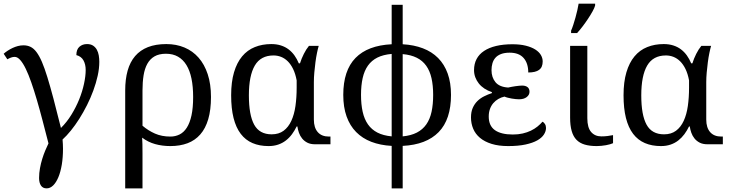

<svg xmlns="http://www.w3.org/2000/svg" viewBox="-20 -786 3973 1046"><path d="M107.9 -539.1Q128.9 -539.1 146.2 -530.8Q163.6 -522.5 178.7 -502.4Q193.8 -482.4 208.3 -449Q222.7 -415.5 238 -365.7Q253.4 -315.9 271.5 -247.6Q289.6 -179.2 312 -88.9Q343.8 -120.1 368.9 -160.9Q394 -201.7 411.4 -244.6Q428.7 -287.6 437.7 -329.6Q446.8 -371.6 446.8 -404.8Q446.8 -435.5 434.6 -457.3Q422.4 -479 396 -485.8Q396 -516.6 412.6 -531.2Q429.2 -545.9 454.1 -545.9Q474.1 -545.9 487.1 -537.4Q500 -528.8 507.6 -515.1Q515.1 -501.5 518.1 -484.1Q521 -466.8 521 -449.2Q521 -413.1 512.2 -373.3Q503.4 -333.5 488.5 -293Q473.6 -252.4 453.9 -213.1Q434.1 -173.8 411.9 -138.7Q389.6 -103.5 366.2 -74.7Q342.8 -45.9 320.8 -25.9Q321.8 -13.2 322.5 -0.7Q323.2 11.7 323.2 23.9Q323.2 71.3 316.7 110.8Q310.1 150.4 298.1 179.2Q286.1 208 269.8 224.1Q253.4 240.2 233.9 240.2Q213.4 240.2 203.1 224.9Q192.9 209.5 192.9 184.1Q192.9 156.7 197.8 130.4Q202.6 104 210 80.1Q217.3 56.2 226.3 34.7Q235.4 13.2 244.1 -4.9Q227.5 -69.3 211.9 -129.2Q196.3 -189 180.9 -241.5Q165.5 -293.9 150.4 -337.2Q135.3 -380.4 120.4 -411.1Q105.5 -441.9 90.3 -459Q75.2 -476.1 60.1 -476.1Q49.3 -476.1 39.3 -472.2Q29.3 -468.3 20 -462.9L0 -493.2Q9.8 -502 22.2 -510Q34.7 -518.1 48.6 -524.7Q62.5 -531.2 77.6 -535.2Q92.8 -539.1 107.9 -539.1Z M1129.4 -257.8Q1129.4 -187.5 1114.5 -136.7Q1099.6 -85.9 1071 -53.5Q1042.5 -21 1001.5 -5.6Q960.4 9.8 908.2 9.8Q863.8 9.8 825.2 -1Q786.6 -11.7 754.4 -36.1Q755.4 -22.5 755.9 -0.2Q756.3 22 756.3 48.8V240.2H662.1V-293Q662.1 -354 675.3 -401.1Q688.5 -448.2 716.1 -480.5Q743.7 -512.7 785.9 -529.3Q828.1 -545.9 886.2 -545.9Q940.4 -545.9 985.1 -527.1Q1029.8 -508.3 1061.8 -471.9Q1093.8 -435.5 1111.6 -381.8Q1129.4 -328.1 1129.4 -257.8ZM1032.2 -257.8Q1032.2 -314 1023.2 -357.7Q1014.2 -401.4 995.8 -431.4Q977.5 -461.4 949.7 -477.3Q921.9 -493.2 884.3 -493.2Q846.7 -493.2 822 -479Q797.4 -464.8 782.7 -438.5Q768.1 -412.1 762.2 -375.2Q756.3 -338.4 756.3 -293V-101.1Q787.1 -74.7 824.2 -58.3Q861.3 -42 908.2 -42Q935.5 -42 958.5 -53.5Q981.4 -64.9 997.8 -90.6Q1014.2 -116.2 1023.2 -157.2Q1032.2 -198.2 1032.2 -257.8Z M1696.3 0Q1671.4 0 1654.3 -8.8Q1637.2 -17.6 1626 -31.5Q1614.7 -45.4 1608.6 -62.7Q1602.5 -80.1 1600.1 -97.2H1596.2Q1585 -74.2 1570.6 -54.7Q1556.2 -35.2 1537.6 -20.8Q1519 -6.3 1495.6 1.7Q1472.2 9.8 1442.9 9.8Q1393.6 9.8 1355.5 -6.6Q1317.4 -22.9 1291.5 -56.9Q1265.6 -90.8 1252.4 -143.1Q1239.3 -195.3 1239.3 -267.1Q1239.3 -339.4 1254.9 -392.1Q1270.5 -444.8 1299.1 -479Q1327.6 -513.2 1368.2 -529.5Q1408.7 -545.9 1458 -545.9Q1487.3 -545.9 1510.7 -538.3Q1534.2 -530.8 1552.5 -516.8Q1570.8 -502.9 1584.5 -483.6Q1598.1 -464.4 1607.9 -440.9H1614.3Q1622.6 -467.3 1635.3 -492.4Q1647.9 -517.6 1663.1 -536.1H1716.3Q1711.9 -521.5 1707 -497.8Q1702.1 -474.1 1698.5 -446.8Q1694.8 -419.4 1692.4 -391.1Q1689.9 -362.8 1689.9 -338.9V-134.8Q1689.9 -90.3 1711.2 -66.2Q1732.4 -42 1772 -42H1780.3V0ZM1460 -54.2Q1499 -54.2 1525.1 -73.7Q1551.3 -93.3 1567.1 -127.7Q1583 -162.1 1589.6 -208.5Q1596.2 -254.9 1596.2 -309.1V-348.1Q1589.4 -384.3 1576.9 -409.9Q1564.5 -435.5 1547.9 -451.9Q1531.2 -468.3 1511.5 -476.1Q1491.7 -483.9 1470.2 -483.9Q1400.4 -483.9 1368.2 -429Q1335.9 -374 1335.9 -266.1Q1335.9 -159.7 1364.7 -106.9Q1393.6 -54.2 1460 -54.2Z M2437 -269Q2437 -135.3 2369.9 -66.4Q2302.7 2.4 2173.8 8.8V240.2H2113.8V8.8Q2051.8 5.4 2002.9 -13.4Q1954.1 -32.2 1920.2 -66.7Q1886.2 -101.1 1868.2 -151.6Q1850.1 -202.1 1850.1 -269Q1850.1 -401.9 1916.7 -470.2Q1983.4 -538.6 2113.8 -544.9V-759.8H2173.8V-544.9Q2234.9 -541.5 2283.7 -522.9Q2332.5 -504.4 2366.7 -470Q2400.9 -435.5 2418.9 -385.5Q2437 -335.4 2437 -269ZM1946.8 -269Q1946.8 -217.3 1955.8 -177Q1964.8 -136.7 1984.6 -108.4Q2004.4 -80.1 2036.1 -63.7Q2067.9 -47.4 2113.8 -43V-492.2Q2067.9 -488.3 2036.1 -472.4Q2004.4 -456.5 1984.6 -428.7Q1964.8 -400.9 1955.8 -360.8Q1946.8 -320.8 1946.8 -269ZM2339.8 -269Q2339.8 -320.3 2330.8 -360.1Q2321.8 -399.9 2302 -427.7Q2282.2 -455.6 2250.5 -471.4Q2218.8 -487.3 2173.8 -491.2V-43Q2219.2 -47.4 2251 -63.7Q2282.7 -80.1 2302.5 -108.4Q2322.3 -136.7 2331.1 -177Q2339.8 -217.3 2339.8 -269Z M2657.7 -403.8Q2657.7 -364.3 2679.4 -338.1Q2701.2 -312 2748.5 -309.1Q2757.3 -311 2767.6 -313Q2777.8 -314.9 2788.1 -316.4Q2798.3 -317.9 2807.9 -318.8Q2817.4 -319.8 2824.7 -319.8Q2842.8 -319.8 2853.8 -311.5Q2864.7 -303.2 2864.7 -286.1Q2864.7 -269 2849.4 -257.1Q2834 -245.1 2807.6 -245.1Q2800.3 -245.1 2789.8 -246.1Q2779.3 -247.1 2768.1 -249Q2756.8 -251 2746.3 -253.7Q2735.8 -256.3 2728.5 -259.8Q2710.4 -255.9 2694.8 -246.8Q2679.2 -237.8 2667.5 -224.1Q2655.8 -210.4 2649.2 -192.1Q2642.6 -173.8 2642.6 -150.9Q2642.6 -101.1 2676 -77.1Q2709.5 -53.2 2773.9 -53.2Q2803.2 -53.2 2827.6 -58.8Q2852.1 -64.5 2872.3 -74.2Q2892.6 -84 2908.2 -96.7Q2923.8 -109.4 2935.5 -123Q2942.4 -120.1 2948.5 -110.8Q2954.6 -101.6 2954.6 -88.9Q2954.6 -70.8 2943.1 -53Q2931.6 -35.2 2907 -21.2Q2882.3 -7.3 2843.3 1.2Q2804.2 9.8 2748.5 9.8Q2696.3 9.8 2658 -2.2Q2619.6 -14.2 2594.7 -35.2Q2569.8 -56.2 2557.9 -84.7Q2545.9 -113.3 2545.9 -146Q2545.9 -176.3 2555.4 -198Q2564.9 -219.7 2580.8 -235.4Q2596.7 -251 2617.2 -261.2Q2637.7 -271.5 2659.7 -278.8V-284.2Q2637.2 -291.5 2619.1 -303.5Q2601.1 -315.4 2588.6 -331.1Q2576.2 -346.7 2569.3 -365.2Q2562.5 -383.8 2562.5 -403.8Q2562.5 -438 2576.4 -464.4Q2590.3 -490.7 2617.2 -508.5Q2644 -526.4 2682.9 -535.6Q2721.7 -544.9 2771.5 -544.9Q2813.5 -544.9 2844.5 -537.1Q2875.5 -529.3 2896 -516.4Q2916.5 -503.4 2926.5 -486.6Q2936.5 -469.7 2936.5 -451.2Q2936.5 -419.4 2917 -405.3Q2897.5 -391.1 2857.9 -391.1Q2857.9 -441.4 2832.5 -470.2Q2807.1 -499 2756.8 -499Q2728.5 -499 2709.2 -491.5Q2689.9 -483.9 2678.7 -470.9Q2667.5 -458 2662.6 -440.7Q2657.7 -423.3 2657.7 -403.8Z M3179.7 -536.1V-142.1Q3179.7 -90.8 3200.4 -66.9Q3221.2 -43 3255.9 -43Q3273.9 -43 3289.1 -44.9Q3304.2 -46.9 3319.8 -49.8V-5.9Q3313.5 -2.9 3303.2 0Q3293 2.9 3281 5.1Q3269 7.3 3255.9 8.5Q3242.7 9.8 3231 9.8Q3192.9 9.8 3165.5 1.7Q3138.2 -6.3 3120.6 -24.4Q3103 -42.5 3094.5 -72.3Q3085.9 -102.1 3085.9 -145V-536.1ZM3091.3 -619.1Q3097.2 -632.3 3103.3 -651.1Q3109.4 -669.9 3115 -689.9Q3120.6 -710 3125.2 -730Q3129.9 -750 3132.3 -766.1H3222.2V-755.9Q3219.2 -744.1 3208.5 -724.6Q3197.8 -705.1 3183.3 -683.3Q3168.9 -661.6 3153.1 -640.9Q3137.2 -620.1 3124 -606H3091.3Z M3834 0Q3809.1 0 3792 -8.8Q3774.9 -17.6 3763.7 -31.5Q3752.4 -45.4 3746.3 -62.7Q3740.2 -80.1 3737.8 -97.2H3733.9Q3722.7 -74.2 3708.3 -54.7Q3693.8 -35.2 3675.3 -20.8Q3656.7 -6.3 3633.3 1.7Q3609.9 9.8 3580.6 9.8Q3531.2 9.8 3493.2 -6.6Q3455.1 -22.9 3429.2 -56.9Q3403.3 -90.8 3390.1 -143.1Q3377 -195.3 3377 -267.1Q3377 -339.4 3392.6 -392.1Q3408.2 -444.8 3436.8 -479Q3465.3 -513.2 3505.9 -529.5Q3546.4 -545.9 3595.7 -545.9Q3625 -545.9 3648.4 -538.3Q3671.9 -530.8 3690.2 -516.8Q3708.5 -502.9 3722.2 -483.6Q3735.8 -464.4 3745.6 -440.9H3752Q3760.3 -467.3 3772.9 -492.4Q3785.6 -517.6 3800.8 -536.1H3854Q3849.6 -521.5 3844.7 -497.8Q3839.8 -474.1 3836.2 -446.8Q3832.5 -419.4 3830.1 -391.1Q3827.6 -362.8 3827.6 -338.9V-134.8Q3827.6 -90.3 3848.9 -66.2Q3870.1 -42 3909.7 -42H3918V0ZM3597.7 -54.2Q3636.7 -54.2 3662.8 -73.7Q3689 -93.3 3704.8 -127.7Q3720.7 -162.1 3727.3 -208.5Q3733.9 -254.9 3733.9 -309.1V-348.1Q3727.1 -384.3 3714.6 -409.9Q3702.1 -435.5 3685.5 -451.9Q3668.9 -468.3 3649.2 -476.1Q3629.4 -483.9 3607.9 -483.9Q3538.1 -483.9 3505.9 -429Q3473.6 -374 3473.6 -266.1Q3473.6 -159.7 3502.4 -106.9Q3531.2 -54.2 3597.7 -54.2Z"/></svg>

Font: Droid-TTFautohint Serif
Style: Regular
Weight: 400
Foundry: Ascender Corporation
Version: Version 1.00; ttfautohint (v1.00rc1.4-1a1c-dirty) -l 8 -r 50